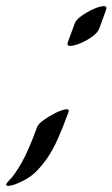

<svg xmlns="http://www.w3.org/2000/svg" viewBox="-139 -440 366 625"><path d="M184 -347Q180 -335 162 -321.5Q144 -308 123.5 -299.5Q103 -291 90 -290.5Q77 -290 82 -303L104 -363Q108 -375 126 -388Q144 -401 164 -410Q184 -419 197.5 -420Q211 -421 206 -407ZM84 -75Q65 -23 49 12.5Q33 48 16 73Q-1 98 -23 120Q-36 133 -56.5 144.5Q-77 156 -94.5 161.5Q-112 167 -117.5 164Q-123 161 -108 146Q-91 129 -68.5 89.5Q-46 50 -18 -27Q-14 -37 3.5 -49.5Q21 -62 41 -72Q61 -82 74.5 -84Q88 -86 84 -75Z"/></svg>

Font: Story Script
Style: Regular
Weight: 400
Designer: Lana Roulhac, Ben Buysse
Version: Version 1.000; ttfautohint (v1.8.4.7-5d5b)